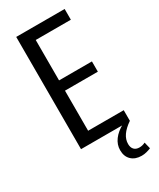

<svg xmlns="http://www.w3.org/2000/svg" viewBox="-223 -771 861 1037"><g transform="rotate(-30 207.0 -252.5)"><path d="M134 -67H375V0H70V-700H372V-633H134L153 -687V-346L134 -381H358V-317H134L153 -352V-13ZM337 195Q297 195 273.5 172.5Q250 150 250 111Q250 76 272 46.5Q294 17 333 -4L374 0Q339 24 321.5 49.5Q304 75 304 103Q304 125 315.5 137.5Q327 150 349 150Q368 150 385 141L395 182Q383 187 368 191Q353 195 337 195Z"/></g></svg>

Font: Pathway Extreme Condensed
Style: Regular
Weight: 400
Width: 3
Version: Version 1.001;gftools[0.9.26]